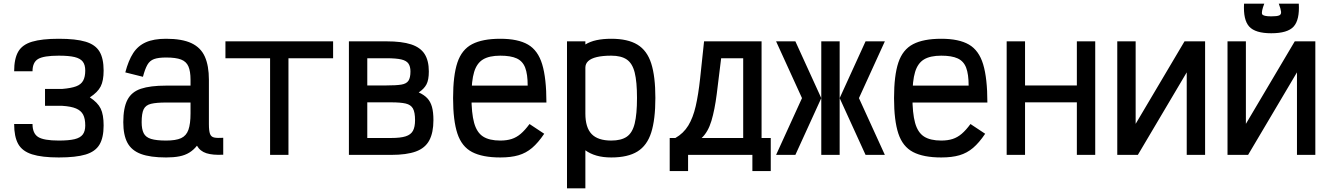

<svg xmlns="http://www.w3.org/2000/svg" viewBox="-20 -843 7240 1045"><path d="M300 14Q208 14 154.5 -3Q101 -20 79 -59.5Q57 -99 57 -168H157Q157 -117 187.5 -97.5Q218 -78 300 -78Q355 -78 386 -85.5Q417 -93 430.5 -111Q444 -129 444 -160Q444 -197 432.5 -219Q421 -241 394 -252.5Q367 -264 319 -267H225V-359H319Q367 -363 394 -373Q421 -383 432.5 -404Q444 -425 444 -459Q444 -490 430.5 -507.5Q417 -525 386 -532.5Q355 -540 300 -540Q218 -540 187.5 -522Q157 -504 157 -455H57Q57 -523 79 -561.5Q101 -600 154.5 -616Q208 -632 300 -632Q393 -632 446 -616Q499 -600 521.5 -562.5Q544 -525 544 -459Q544 -404 528 -372.5Q512 -341 469 -313Q512 -285 528 -252Q544 -219 544 -160Q544 -94 521.5 -56Q499 -18 446 -2Q393 14 300 14Z M884 14Q798 14 747 -5Q696 -24 673.5 -66Q651 -108 651 -178Q651 -256 673.5 -299.5Q696 -343 747 -360Q798 -377 884 -377H1017V-409Q1017 -455 1005.5 -481.5Q994 -508 965.5 -519Q937 -530 884 -530Q842 -530 818.5 -521.5Q795 -513 782 -490Q769 -467 758 -425L662 -449Q679 -514 705 -554Q731 -594 774 -613Q817 -632 884 -632Q971 -632 1022 -608Q1073 -584 1095 -534.5Q1117 -485 1117 -409V-168Q1117 -131 1123 -114.5Q1129 -98 1146 -94.5Q1163 -91 1195 -93V-1Q1138 2 1103.5 -9Q1069 -20 1052 -50Q1034 -27 1010.5 -12.5Q987 2 956 8Q925 14 884 14ZM884 -78Q937 -78 965.5 -91Q994 -104 1005.5 -136.5Q1017 -169 1017 -226V-285H884Q831 -285 802 -278Q773 -271 762 -248.5Q751 -226 751 -178Q751 -140 762 -118Q773 -96 802 -87Q831 -78 884 -78Z M1450 0V-618H1550V0ZM1207 -526V-618H1793V-526Z M1879 0V-618H2084Q2167 -618 2217.5 -601.5Q2268 -585 2291 -549Q2314 -513 2314 -454Q2314 -408 2301 -383.5Q2288 -359 2259 -340Q2288 -327 2305.5 -308.5Q2323 -290 2331 -261.5Q2339 -233 2339 -189Q2339 -121 2316.5 -79Q2294 -37 2243.5 -18.5Q2193 0 2109 0ZM1979 -92H2109Q2160 -92 2188 -101Q2216 -110 2227.5 -131Q2239 -152 2239 -189Q2239 -232 2227.5 -252.5Q2216 -273 2188 -279.5Q2160 -286 2109 -286H1979ZM1979 -378H2084Q2136 -378 2164 -382.5Q2192 -387 2203 -403.5Q2214 -420 2214 -454Q2214 -481 2203 -497Q2192 -513 2164 -519.5Q2136 -526 2084 -526H1979Z M2703 14Q2606 14 2549.5 -15.5Q2493 -45 2469.5 -116Q2446 -187 2446 -309Q2446 -432 2469.5 -502.5Q2493 -573 2549.5 -602.5Q2606 -632 2703 -632Q2799 -632 2853.5 -600.5Q2908 -569 2931 -493Q2954 -417 2954 -285H2475V-377H2852Q2852 -439 2838.5 -474.5Q2825 -510 2792.5 -525Q2760 -540 2703 -540Q2643 -540 2609 -519.5Q2575 -499 2560.5 -451Q2546 -403 2546 -318Q2546 -227 2560.5 -174.5Q2575 -122 2609 -100Q2643 -78 2703 -78Q2738 -78 2764.5 -86.5Q2791 -95 2814 -114.5Q2837 -134 2862 -168L2942 -115Q2909 -66 2876 -38Q2843 -10 2802 2Q2761 14 2703 14Z M3066 182V-618H3166V-601Q3192 -617 3227 -624.5Q3262 -632 3307 -632Q3397 -632 3449.5 -600Q3502 -568 3524.5 -497.5Q3547 -427 3547 -310Q3547 -193 3524.5 -122Q3502 -51 3449.5 -18.5Q3397 14 3307 14Q3262 14 3227 4Q3192 -6 3166 -25V182ZM3307 -78Q3361 -78 3391.5 -99Q3422 -120 3434.5 -171Q3447 -222 3447 -310Q3447 -398 3434.5 -448Q3422 -498 3391.5 -519Q3361 -540 3307 -540Q3260 -540 3228.5 -532.5Q3197 -525 3181.5 -510.5Q3166 -496 3166 -475V-225Q3166 -149 3200 -113.5Q3234 -78 3307 -78Z M3656 -92Q3700 -117 3726 -159.5Q3752 -202 3766.5 -265Q3781 -328 3790.5 -415.5Q3800 -503 3812 -618H4125V-92H4025V-526H3905Q3892 -417 3881 -331Q3870 -245 3852 -185Q3834 -125 3799 -92ZM3625 88V-92H4175V88H4075V0H3725V88Z M4550 -309 4691 -618H4796L4655 -309ZM4204 0 4345 -309H4450L4309 0ZM4345 -309 4204 -618H4309L4450 -309ZM4450 0V-618H4550V0ZM4691 0 4550 -309H4655L4796 0Z M5103 14Q5006 14 4949.5 -15.5Q4893 -45 4869.5 -116Q4846 -187 4846 -309Q4846 -432 4869.5 -502.5Q4893 -573 4949.5 -602.5Q5006 -632 5103 -632Q5199 -632 5253.5 -600.5Q5308 -569 5331 -493Q5354 -417 5354 -285H4875V-377H5252Q5252 -439 5238.5 -474.5Q5225 -510 5192.5 -525Q5160 -540 5103 -540Q5043 -540 5009 -519.5Q4975 -499 4960.5 -451Q4946 -403 4946 -318Q4946 -227 4960.5 -174.5Q4975 -122 5009 -100Q5043 -78 5103 -78Q5138 -78 5164.5 -86.5Q5191 -95 5214 -114.5Q5237 -134 5262 -168L5342 -115Q5309 -66 5276 -38Q5243 -10 5202 2Q5161 14 5103 14Z M5841 0V-618H5941V0ZM5459 0V-618H5559V0ZM5488 -286V-378H5912V-286Z M6061 0V-618H6161V0H6061L6427 -618H6539V0H6439V-618H6539L6173 0Z M6661 0V-618H6761V0H6661L7027 -618H7139V0H7039V-618H7139L6773 0ZM6899 -662Q6812 -662 6779 -698.5Q6746 -735 6751 -823H6861Q6844 -778 6849.5 -766Q6855 -754 6899 -754Q6930 -754 6942 -759Q6954 -764 6952.5 -779Q6951 -794 6940 -823H7049Q7054 -735 7021 -698.5Q6988 -662 6899 -662Z"/></svg>

Font: Victor Mono
Style: Bold
Weight: 700
Monospace: yes
Designer: Rune Bjørnerås
Version: Version 1.561;gftools[0.9.30]